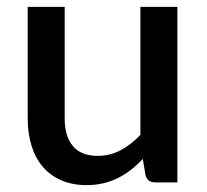

<svg xmlns="http://www.w3.org/2000/svg" viewBox="-20 -530 601 558"><path d="M495.5 -510V0H430.5Q409 0 403 -20.5L395 -68Q379 -51 361.2 -37Q343.5 -23 323.5 -13Q303.5 -3 280.8 2.5Q258 8 232 8Q190 8 158 -6Q126 -20 104.2 -45.5Q82.5 -71 71.5 -106.8Q60.5 -142.5 60.5 -185.5V-510H168V-185.5Q168 -134 191.8 -105.5Q215.5 -77 264 -77Q299.5 -77 330.2 -93.2Q361 -109.5 388 -138V-510Z"/></svg>

Font: TypoPRO Lato
Style: Regular
Weight: 600
Designer: Lukasz Dziedzic with Adam Twardoch and Botio Nikoltchev
Foundry: tyPoland Lukasz Dziedzic
Version: Version 2.010; 2014-09-01; http://www.latofonts.com/